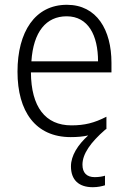

<svg xmlns="http://www.w3.org/2000/svg" viewBox="-20 -562 536 801"><path d="M324 125C324 80 358 32 419 -21C421 -22 423 -23 424 -24V-75C373 -49 333 -39 278 -39C169 -39 110 -116 109 -260H445V-300C445 -437 384 -542 259 -542C126 -542 53 -429 53 -263C53 -97 128 10 275 10C302 10 326 8 348 3C305 42 276 87 276 132C276 189 309 219 367 219C388 219 405 215 418 211V171C409 174 393 177 375 177C342 177 324 159 324 125ZM258 -494C348 -494 389 -415 389 -306H111C119 -430 173 -494 258 -494Z"/></svg>

Font: Noto Sans Malayalam SemiCondensed Light
Style: Regular
Weight: 300
Width: 4
Designer: Jelle Bosma - Monotype Design Team
Foundry: Monotype Imaging Inc.
Version: Version 2.104